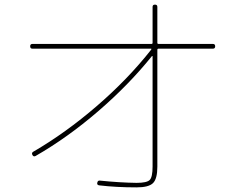

<svg xmlns="http://www.w3.org/2000/svg" viewBox="-20 -810 1040 830"><path d="M120.1 -599.6Q110.4 -599.6 110.4 -609.9Q110.4 -620.1 120.1 -620.1H634.8Q639.6 -620.1 639.6 -625V-780.3Q639.6 -790 649.9 -790Q660.2 -790 660.2 -780.3V-625Q660.2 -620.1 665 -620.1H900.4Q910.2 -620.1 910.2 -609.9Q910.2 -599.6 900.4 -599.6H665Q660.2 -599.6 660.2 -594.7V-89.8Q660.2 -37.1 641.6 -18.6Q623 0 570.3 0Q482.4 0 408.2 -8.8Q398.4 -10.7 400.4 -19.5Q402.3 -30.3 411.1 -29.3Q497.1 -20.5 570.3 -19.5Q615.2 -19.5 627.4 -32.2Q639.6 -44.9 639.6 -89.8V-566.4Q639.6 -567.4 638.7 -567.9Q637.7 -568.4 636.7 -567.4Q536.1 -442.4 403.8 -328.6Q271.5 -214.8 133.8 -135.7Q125 -130.9 120.1 -140.1Q115.2 -149.4 124 -154.3Q263.7 -235.4 398.4 -351.6Q533.2 -467.8 633.8 -595.7Q635.7 -599.6 632.8 -599.6Z"/></svg>

Font: Rounded Mgen+ 1mn thin
Style: Regular
Weight: 100
Designer: [Source Han Sans]
Ryoko NISHIZUKA  (kana & ideographs); Paul D. Hunt (Latin, Greek & Cyrillic); Wenlong ZHANG  (bopomofo
Version: Version 1.059.20150602